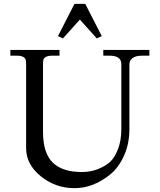

<svg xmlns="http://www.w3.org/2000/svg" viewBox="-20 -960 834 1000"><path d="M510 -772 484 -760 396 -858 308 -760 282 -772 368 -940H424ZM612 -288V-626Q612 -670 550 -670H518V-700H758V-670H720Q687 -670 670.5 -657.5Q654 -645 654 -626V-288Q654 -212 626.5 -150.5Q599 -89 556 -53Q467 20 368 20Q269 20 192.5 -42Q116 -104 116 -188V-626Q116 -641 114 -649Q112 -657 101 -663.5Q90 -670 68 -670H34V-700H290V-670H252Q230 -670 219 -663.5Q208 -657 206 -649Q204 -641 204 -626V-274Q204 -163 254.5 -113.5Q305 -64 406 -64Q453 -64 492 -80Q531 -96 554.5 -118Q578 -140 595 -184.5Q612 -229 612 -288Z"/></svg>

Font: Montaga
Style: Regular
Weight: 400
Designer: Alejandra Rodriguez
Foundry: Alejandra Rodriguez
Version: Version 1.001